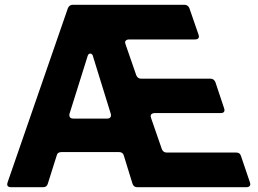

<svg xmlns="http://www.w3.org/2000/svg" viewBox="-20 -783 1077 803"><path d="M26 0Q10 0 10 -13L12 -21L264 -749Q270 -763 285 -763H751Q766 -763 772 -749L810 -639L812 -631Q812 -618 796 -618H519Q512 -618 507.5 -614.5Q503 -611 503 -606Q503 -604 505 -598L550 -468Q556 -454 570 -454H860Q875 -454 881 -439L917 -331L919 -323Q919 -310 903 -310H626Q619 -310 614.5 -306.5Q610 -303 610 -297L612 -289L657 -159Q663 -145 677 -145H968Q984 -145 988 -130L1025 -21L1027 -13Q1027 -7 1022.5 -3.5Q1018 0 1011 0H554Q539 0 534 -15L498 -132Q494 -147 478 -147H237Q220 -147 217 -132L180 -15Q176 0 160 0ZM428 -287Q438 -287 442 -293Q446 -299 443 -308L369 -547Q368 -553 364.5 -556Q361 -559 358 -559Q349 -559 346 -547L271 -308Q270 -306 270 -302Q270 -287 287 -287Z"/></svg>

Font: Open Sauce Two ExtraBold
Style: Regular
Weight: 800
Designer: Alfredo Marco Pradil
Foundry: Creative Sauce Fz LLC
Version: Version 1.477